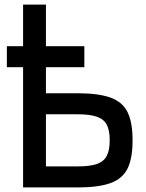

<svg xmlns="http://www.w3.org/2000/svg" viewBox="-20 -820 640 840"><path d="M81 0V-800H181V-19L108 -92H320Q373 -92 403.5 -102.5Q434 -113 447 -138Q460 -163 460 -206Q460 -250 447 -274.5Q434 -299 403.5 -309.5Q373 -320 320 -320H109V-412H320Q411 -412 463.5 -393Q516 -374 538 -329.5Q560 -285 560 -206Q560 -127 538 -82.5Q516 -38 463.5 -19Q411 0 320 0ZM10 -526V-618H349V-526Z"/></svg>

Font: Victor Mono Thin
Style: Regular
Weight: 100
Monospace: yes
Designer: Rune Bjørnerås
Version: Version 1.561;gftools[0.9.30]